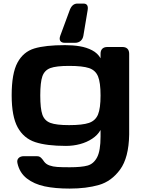

<svg xmlns="http://www.w3.org/2000/svg" viewBox="-20 -832 825 1101"><path d="M80.1 104.1Q75.8 85.5 86.4 74.6Q97 63.6 117.2 63.6H190.9Q202.8 63.6 209.7 68.2Q216.5 72.9 224.7 83.2Q227.7 88.1 233.4 95.3Q244.6 110 264 116.8Q283.3 123.7 308.5 125.4Q333.8 127.1 379.4 127.1Q447.3 127.1 482.1 117.4Q517 107.7 536.8 70.1Q556.6 32.4 556.6 -49.1V-86.6Q539.9 -57.1 508.7 -36.6Q477.5 -16 438.8 -5.7Q400 4.7 358.4 4.7Q247.8 4.7 181.9 -17Q116 -38.8 81.4 -101.6Q46.9 -164.5 46.9 -285.2Q46.9 -411.1 80.3 -473Q113.7 -534.9 176.9 -554.1Q240 -573.2 353.4 -573.2Q398 -573.2 437.2 -566.7Q476.3 -560.3 508.3 -543.6Q540.2 -526.9 556.6 -497.9V-523.4Q556.6 -542.5 566.7 -552.5Q576.7 -562.5 595.7 -562.5H681.6Q700.7 -562.5 710.7 -552.5Q720.7 -542.5 720.7 -523.4V-59.6Q718.3 72.4 668.8 140.1Q619.4 207.8 547.4 228.6Q475.3 249.4 379.4 249.4Q296 249.4 235.6 236.5Q175.3 223.5 133.8 191.3Q92.3 159 80.1 104.1ZM376 -454.1Q302.1 -454.1 268.7 -441.6Q235.2 -429 223 -394.4Q210.9 -359.9 210.9 -284.6Q210.9 -209.6 222.9 -174.9Q234.9 -140.2 268.8 -127.3Q302.6 -114.5 376 -114.5Q453.1 -114.5 490.4 -127.3Q527.6 -140.2 542.1 -175.5Q556.6 -210.8 556.6 -284.6Q556.6 -358.6 542.2 -393.8Q527.8 -429 490.7 -441.6Q453.5 -454.1 376 -454.1ZM409.6 -586.5H352.4Q332.8 -586.5 325.8 -597.2Q318.7 -607.8 325.6 -627.1L379.8 -773.9Q393.7 -811.5 424.1 -811.5H458.5Q488.8 -811.5 482.6 -773.9L458.1 -627.1Q454.7 -607.8 441.9 -597.2Q429.1 -586.5 409.6 -586.5Z"/></svg>

Font: Gyrochrome
Style: Regular
Weight: 400
Designer: David Moles
Foundry: David Moles
Version: Version 1.005;Glyphs 3.2.3 (3260)